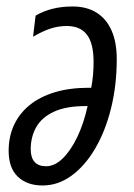

<svg xmlns="http://www.w3.org/2000/svg" viewBox="-20 -565 416 595"><path d="M111.8 9.8Q64 9.8 35.4 -17.3Q6.8 -44.4 6.8 -97.7Q6.8 -141.6 23.4 -177.5Q40 -213.4 71.8 -239.3Q103.5 -265.1 149.7 -279.1Q195.8 -293 254.9 -293H262.7Q266.6 -313 268.3 -333Q270 -353 270 -373.5Q270 -430.2 249.5 -457.3Q229 -484.4 187 -484.4Q160.2 -484.4 136 -476.3Q111.8 -468.3 82.5 -451.2L90.3 -516.6Q114.7 -530.8 142.8 -537.8Q170.9 -544.9 205.6 -544.9Q248.5 -544.9 279.1 -525.9Q309.6 -506.8 325.7 -470.5Q341.8 -434.1 341.8 -381.8Q341.8 -300.8 324.2 -229.7Q306.6 -158.7 275.1 -105Q243.7 -51.3 201.9 -20.8Q160.2 9.8 111.8 9.8ZM122.6 -49.8Q149.4 -49.8 174.3 -74Q199.2 -98.1 219.5 -140.4Q239.7 -182.6 251.5 -236.3H246.1Q185.1 -236.3 147.5 -219Q109.9 -201.7 92.5 -171.4Q75.2 -141.1 75.2 -102.1Q75.2 -76.7 87.2 -63.2Q99.1 -49.8 122.6 -49.8Z"/></svg>

Font: Open Sans Condensed
Style: Italic
Weight: 400
Width: 3
Italic angle: -12°
Designer: Monotype Design Team
Foundry: Monotype Imaging Inc.
Version: Version 3.000